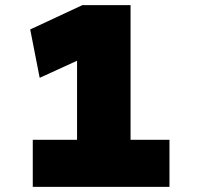

<svg xmlns="http://www.w3.org/2000/svg" viewBox="-20 -730 777 750"><path d="M281 -49V-617L321 -511L135 -426L98 -615L302 -710H490V-49ZM108 0V-184H642V0Z"/></svg>

Font: Lexend Tera Black
Style: Regular
Weight: 900
Version: Version 1.007